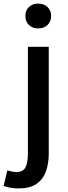

<svg xmlns="http://www.w3.org/2000/svg" viewBox="-68 -811 377 1067"><path d="M37 236Q9 236 -12 232Q-33 228 -48 222L-27 136Q-16 139 -3 142Q10 145 23 145Q61 145 74 118Q87 91 87 43V-551H203V41Q203 98 187 142Q171 186 134.5 211Q98 236 37 236ZM144 -653Q113 -653 93 -672Q73 -691 73 -723Q73 -753 93 -772Q113 -791 144 -791Q176 -791 196 -772Q216 -753 216 -723Q216 -691 196 -672Q176 -653 144 -653Z"/></svg>

Font: Source Han Sans TC Medium
Style: Regular
Weight: 500
Designer: Ryoko NISHIZUKA Ë•øÂ°öÊ∂ºÂ≠ê (kana, bopomofo & ideographs); Paul D. Hunt (Latin, Greek & Cyrillic); Sandoll Communicatio
Foundry: Adobe
Version: Version 2.004;hotconv 1.0.118;makeotfexe 2.5.65603